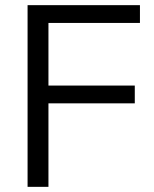

<svg xmlns="http://www.w3.org/2000/svg" viewBox="-20 -725 597 745"><path d="M87 0V-705H523V-636H168V-393H503V-324H168V0Z"/></svg>

Font: wassup Sans
Style: Regular
Weight: 400
Version: Version 2.001